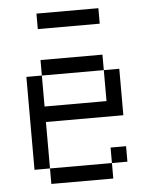

<svg xmlns="http://www.w3.org/2000/svg" viewBox="-51 -730 601 772"><g transform="rotate(-5 250.0 -344.0)"><path d="M375 -625H125V-687.5H375ZM62.5 -437.5H125V-312.5H375V-437.5H437.5V-250H125V-62.5H62.5ZM125 -62.5H375V0H125ZM125 -500H375V-437.5H125ZM375 -125H437.5V-62.5H375Z"/></g></svg>

Font: ChillBitmapSE 16px
Style: Regular
Weight: 400
Designer: Designed by Warren2060
Foundry: ChillType
Version: Version 1.000